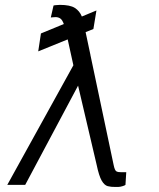

<svg xmlns="http://www.w3.org/2000/svg" viewBox="-20 -751 645 780"><path d="M371.8 -708.5 359.4 -633.2 327.8 -620.4 347.3 -528.4H347.7L347.3 -527.7L441.4 -82Q446 -58.6 452.9 -54.9Q459.9 -51.1 470.9 -51.5Q474.1 -51.5 475.9 -51.5H492.9L489.7 0Q487.2 2.5 477.8 5.3Q468.4 8.2 460.2 8.5Q456.3 8.5 449.2 8.5Q431.5 8.9 417.8 5.3Q404.1 1.8 393.1 -17.2Q382.1 -36.2 372.5 -82L297.2 -403.1L82.4 0H9.6L278.1 -485.8L255 -590.9L135.3 -542.3L146.3 -615.1L239.3 -653.4Q233 -670.5 225.1 -675.8Q217.3 -681.1 207 -681.5Q203.5 -681.1 196.4 -680.9Q189.3 -680.8 186.4 -680L197.4 -728.3Q196.7 -729 206.7 -730.1Q216.6 -731.2 223.4 -731.2Q264.6 -731.2 284.1 -718.8Q303.6 -706.3 312.5 -683.9Z"/></svg>

Font: Inter UI Extra Light
Style: Italic
Weight: 200
Italic angle: -9.39999°
Designer: Rasmus Andersson
Foundry: rsms
Version: 3.2;8d6f07862